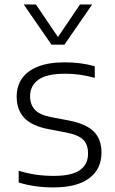

<svg xmlns="http://www.w3.org/2000/svg" viewBox="-20 -828 514 858"><path d="M63.5 -12.5V-65Q105 -52.5 142 -47.2Q179 -42 220.5 -42Q300 -42 336.8 -67.5Q373.5 -93 373.5 -142Q373.5 -182.5 351.5 -204Q329.5 -225.5 275 -236L196 -251Q122 -265.5 88.2 -301.5Q54.5 -337.5 54.5 -396.5Q54.5 -442 77.5 -476.2Q100.5 -510.5 148.8 -530Q197 -549.5 269.5 -549.5Q341 -549.5 403.5 -532V-480Q367.5 -490 336.5 -494.2Q305.5 -498.5 270.5 -498.5Q188 -498.5 151.2 -471.5Q114.5 -444.5 114.5 -398Q114.5 -361 135.8 -337.8Q157 -314.5 209 -304.5L288 -289.5Q364.5 -274.5 399 -240.2Q433.5 -206 433.5 -146Q433.5 -73 379 -31.8Q324.5 9.5 219 9.5Q133 9.5 63.5 -12.5ZM337.5 -808H392L268 -628.5H210L86 -808H140.5L239 -662.5Z"/></svg>

Font: Encode Sans Semi Expanded Light
Style: Regular
Weight: 300
Width: 6
Designer: Multiple Designers
Foundry: Impallari Type
Version: Version 2.000